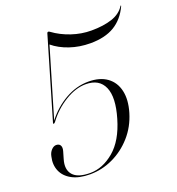

<svg xmlns="http://www.w3.org/2000/svg" viewBox="-131 -817 860 933"><g transform="rotate(-20 299.0 -350.5)"><path d="M29 -136Q32.5 -155 44.5 -167.8Q56.5 -180.5 69.5 -180.5Q85 -180.5 91 -169.5Q97 -158.5 91.5 -140L81 -104Q66 -53.5 90.8 -24.8Q115.5 4 179.5 4Q244.5 4 303.5 -45.8Q362.5 -95.5 392.5 -198.5Q422.5 -300 398.8 -354.5Q375 -409 305.5 -409Q253 -409 197 -374.5Q141 -340 102.5 -287Q97.5 -281.5 94.5 -281.5Q91 -281.5 92 -286L215 -704Q216.5 -711 222.5 -711Q225.5 -711 230 -707.5Q269.5 -678.5 320 -661.5Q370.5 -644.5 422 -644.5Q484 -644.5 528.5 -659.2Q573 -674 594.5 -708Q596 -710.5 597.5 -710Q598.5 -709.5 597.5 -706.5Q570 -647 521 -617.5Q472 -588 396.5 -588Q340 -588 290.2 -605Q240.5 -622 206.5 -650.5L101.5 -295.5Q144 -350.5 201.8 -383.5Q259.5 -416.5 322 -416.5Q381 -416.5 417.8 -389.8Q454.5 -363 465.2 -315.5Q476 -268 457.5 -205.5Q438 -140 395 -91.5Q352 -43 295.2 -16.5Q238.5 10 177 10Q120 10 83.8 -9.8Q47.5 -29.5 33.5 -62.8Q19.5 -96 29 -136Z"/></g></svg>

Font: Fraunces 144pt S000 Light
Style: Italic
Weight: 300
Italic angle: -16°
Version: Version 1.000; ttfautohint (v1.8.3)